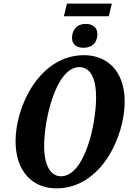

<svg xmlns="http://www.w3.org/2000/svg" viewBox="-20 -1030 709 1061"><path d="M333 -940H581L598 -1010H350ZM442 -766C479 -766 518 -785 518 -843C518 -879 491 -898 453 -898C407 -898 378 -867 378 -820C378 -784 404 -766 442 -766ZM291 11C542 11 669 -280 669 -467C669 -645 566 -725 444 -725C200 -725 66 -445 66 -250C66 -80 163 11 291 11ZM317 -56C265 -56 224 -106 224 -223C224 -375 291 -659 418 -659C474 -659 511 -607 511 -492C511 -340 447 -56 317 -56Z"/></svg>

Font: Noto Serif Condensed Extra
Style: Italic
Weight: 800
Width: 3
Italic angle: -12°
Designer: Monotype Design Team
Foundry: Monotype Imaging Inc.
Version: Version 1.901